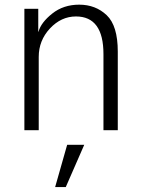

<svg xmlns="http://www.w3.org/2000/svg" viewBox="-20 -550 595 811"><path d="M83 0V-512.7H141.6V-416H142.6Q153.3 -455.1 200.7 -492.7Q248 -530.3 314.5 -530.3Q383.8 -530.3 430.7 -485.8Q477.5 -441.4 477.5 -332V0H417V-321.3Q417 -480.5 300.8 -480.5Q238.3 -480.5 190.9 -429.7Q143.6 -378.9 143.6 -309.6V0ZM212.9 240.2 263.7 61.5H335.9L257.8 240.2Z"/></svg>

Font: Gothic A1 Light
Style: Regular
Weight: 300
Version: Version 2.50